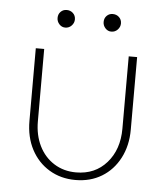

<svg xmlns="http://www.w3.org/2000/svg" viewBox="-48 -653 607 706"><g transform="rotate(5 256.0 -300.0)"><path d="M256 10Q202 10 159.5 -15.5Q117 -41 93 -86.5Q69 -132 69 -192V-460H100V-193Q100 -142 119.5 -102.5Q139 -63 174.5 -40.5Q210 -18 256 -18Q326 -18 369 -67Q412 -116 412 -193V-460H443V-192Q443 -133 419 -87Q395 -41 353 -15.5Q311 10 256 10ZM170 -545Q157 -545 148 -555Q139 -565 139 -578Q139 -592 148 -601Q157 -610 170 -610Q184 -610 193.5 -601Q203 -592 203 -578Q203 -565 193.5 -555Q184 -545 170 -545ZM340 -545Q327 -545 318 -555Q309 -565 309 -578Q309 -592 318 -601Q327 -610 340 -610Q354 -610 363.5 -601Q373 -592 373 -578Q373 -565 363.5 -555Q354 -545 340 -545Z"/></g></svg>

Font: Outfit Thin
Style: Regular
Weight: 100
Designer: Rodrigo Fuenzalida
Foundry: fragTYPE
Version: Version 1.100;gftools[0.9.27]